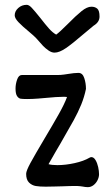

<svg xmlns="http://www.w3.org/2000/svg" viewBox="-20 -770 445 796"><path d="M44.4 -402.8Q44.4 -421.4 51 -440.2Q57.6 -459 70.3 -459H218.8Q231.4 -459 245.4 -460.9Q259.3 -462.9 262.2 -463.4Q288.6 -467.8 305.2 -467.8Q322.3 -467.8 329.3 -446.5Q336.4 -425.3 336.4 -401.4Q329.6 -368.2 316.7 -336.4Q303.7 -304.7 285.6 -271.7Q267.6 -238.8 230.5 -174.8Q223.1 -162.1 210.9 -141.4Q198.7 -120.6 181.2 -89.4Q194.8 -85.4 217.8 -85.4Q252 -85.4 289.6 -93.8Q327.1 -102.1 351.1 -116.2Q352.5 -117.2 354.7 -117.9Q356.9 -118.7 358.4 -118.7Q368.7 -118.7 376 -106.4Q383.3 -94.2 387 -77.4Q390.6 -60.5 390.6 -47.9Q390.6 -35.6 384.5 -23.2Q378.4 -10.7 367.7 -2.4Q356.9 5.9 344.2 5.9Q334.5 5.9 322.3 3.4Q319.3 2.9 312.3 2Q305.2 1 298.8 1Q270 1 238.3 2.4Q228 2.4 207 3.2Q186 3.9 169.4 3.9Q144.5 3.9 128.4 1.2Q112.3 -1.5 100.3 -13.2Q88.4 -24.9 88.4 -49.3Q88.4 -61.5 106.4 -94.7Q124.5 -127.9 163.6 -193.8Q200.7 -255.9 224.1 -297.6Q247.6 -339.4 257.8 -367.7Q256.3 -368.7 242.7 -368.7Q216.8 -368.7 167 -363.8Q161.6 -363.3 137.7 -361.3Q113.8 -359.4 92.3 -359.4Q73.7 -359.4 65.4 -360.8Q57.1 -362.3 50.8 -371.6Q44.4 -380.9 44.4 -402.8ZM392.6 -701.2Q392.6 -678.2 368.2 -663.6Q355.5 -653.3 327.1 -629.4Q281.2 -589.8 253.7 -570.8Q226.1 -551.8 206.1 -551.8Q193.8 -551.8 180.7 -561Q167.5 -570.3 158.9 -579.3Q150.4 -588.4 129.4 -612.3Q121.1 -621.1 100.1 -638.7Q72.8 -661.1 56.9 -677.7Q41 -694.3 41 -706.5Q41 -723.6 55.7 -736.8Q70.3 -750 90.8 -750Q100.1 -750 111.8 -737.5Q123.5 -725.1 147 -695.8Q168.5 -668 183.3 -651.4Q198.2 -634.8 212.9 -626.5Q226.1 -635.7 260.3 -669.9Q294.9 -705.1 317.9 -723.6Q340.8 -742.2 358.9 -742.2Q374 -742.2 383.3 -734.1Q392.6 -726.1 392.6 -701.2Z"/></svg>

Font: Dekko
Style: Regular
Weight: 400
Designer: Multiple
Foundry: Sorkin Type
Version: Version 2.001